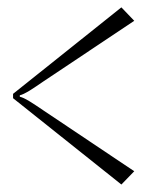

<svg xmlns="http://www.w3.org/2000/svg" viewBox="-20 -573 412 516"><path d="M306.2 -553.2 340.8 -517.1 116.2 -367.2Q109.4 -362.8 96.7 -354.2Q84 -345.7 76.7 -340.6Q69.3 -335.4 60.1 -329.8Q50.8 -324.2 44.2 -321Q37.6 -317.9 33.2 -316.9V-313Q37.6 -312 43.7 -309.3Q49.8 -306.6 60.1 -300.3Q70.3 -293.9 76.2 -290Q82 -286.1 96.9 -276.1Q111.8 -266.1 116.2 -263.2L340.8 -112.8L306.2 -77.1L15.1 -309.1V-320.8Z"/></svg>

Font: FoglihtenNo07calt
Style: Regular
Weight: 500
Designer: gluk (gluksza@wp.pl)
Foundry: gluk (gluksza@wp.pl)
Version: Version 0.844